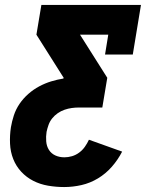

<svg xmlns="http://www.w3.org/2000/svg" viewBox="-20 -550 640 775"><path d="M239 205Q206 205 174 199.5Q142 194 114.5 180Q87 166 66 143.5Q45 121 33.5 92Q22 63 20.5 30Q19 -3 24 -36Q28 -60 36 -84.5Q44 -109 59 -131Q74 -153 94.5 -171Q115 -189 138.5 -201.5Q162 -214 186.5 -221.5Q211 -229 236 -233L237 -236L127 -410L147 -530H549L516 -330H404L417 -410H303L413 -236L393 -116H298Q284 -116 269.5 -114Q255 -112 240.5 -107Q226 -102 213 -93Q200 -84 190.5 -72Q181 -60 176 -46Q171 -32 168 -18Q165 1 166.5 20.5Q168 40 177.5 55Q187 70 203.5 77.5Q220 85 240 85Q255 85 270.5 80.5Q286 76 299.5 66Q313 56 322.5 42.5Q332 29 339 14L473 62Q456 95 431.5 123Q407 151 375.5 170Q344 189 309 197Q274 205 239 205Z"/></svg>

Font: Iosevka Slab Heavy Extended
Style: Italic
Weight: 900
Width: 7
Italic angle: -9°
Monospace: yes
Designer: Belleve Invis
Foundry: Belleve Invis
Version: Version 11.1.0; ttfautohint (v1.8.3)